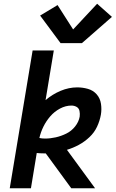

<svg xmlns="http://www.w3.org/2000/svg" viewBox="-20 -1004 617 1024"><path d="M32 0H145L176 -188Q194 -186 213 -186H224L360 0H487L337 -205Q370 -215 400.5 -231.5Q431 -248 457 -272.5Q483 -297 497.5 -328Q512 -359 518 -392Q523 -421 518.5 -450.5Q514 -480 495.5 -501Q477 -522 449 -530Q421 -538 392 -538Q347 -538 303 -519.5Q259 -501 223 -470L267 -735H154ZM220 -265Q204 -265 190 -268Q197 -299 211.5 -328.5Q226 -358 248 -383.5Q270 -409 300 -425Q330 -441 361 -441Q376 -441 388.5 -434Q401 -427 404 -412Q407 -397 405 -382Q400 -354 380.5 -329.5Q361 -305 333.5 -291.5Q306 -278 277 -271.5Q248 -265 220 -265ZM303 -774H417L577 -914L498 -984L370 -847L287 -977L194 -921Z"/></svg>

Font: Iosevka Sparkle Semibold
Style: Italic
Weight: 600
Italic angle: -9°
Designer: Belleve Invis
Foundry: Belleve Invis
Version: Version 4.5.0; ttfautohint (v1.8.3)